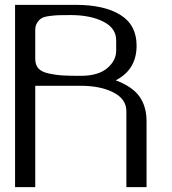

<svg xmlns="http://www.w3.org/2000/svg" viewBox="-20 -770 706 790"><path d="M458 -561.5V-604.5Q458 -654.3 404.8 -681.2Q351.6 -708 270.5 -708Q237.3 -708 221.7 -707.5Q206.1 -707 183.6 -704.1Q161.1 -701.2 150.9 -694.8Q140.6 -688.5 132.8 -676.3Q125 -664.1 125 -645.5V-528.3Q125 -502.9 138.2 -488.3Q151.4 -473.6 182.1 -467.3Q212.9 -460.9 237.8 -459.5Q262.7 -458 312.5 -458Q383.8 -458 420.9 -489.3Q458 -520.5 458 -561.5ZM500 0V-312.5Q500 -362.3 446.8 -389.6Q393.6 -417 312.5 -417H125V0H42V-750H292Q409.2 -750 475.6 -708.5Q542 -667 542 -583V-582Q542 -483.4 456.1 -439.5Q524.4 -414.1 553.7 -373Q583 -332 583 -270.5V0Z"/></svg>

Font: okolaks
Style: Regular
Weight: 500
Version: Version 000.6.0